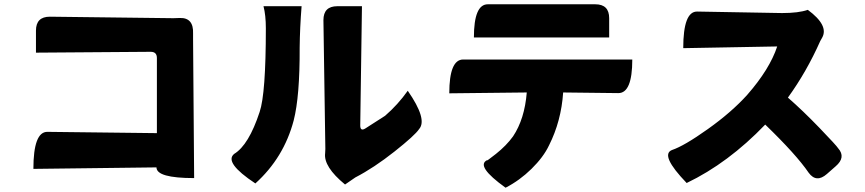

<svg xmlns="http://www.w3.org/2000/svg" viewBox="-20 -802 4040 897"><path d="M148 -659Q148 -724 213 -724L790 -717L820 -718Q885 -720 882 -645V-619L887 30Q711 30 711 -20L136 -13Q136 -186 201 -186L713 -180V-531Q713 -560 684 -560L148 -556Z M1592 60Q1491 -23 1499 -86L1500 -106L1491 -708Q1491 -773 1556 -773H1671L1663 -216Q1663 -187 1687 -202L1779 -261Q1839 -313 1885 -378Q1978 -244 1938 -199Q1919 -170 1823 -94Q1727 -18 1640 27L1592 60ZM1173 55Q1025 -43 1074 -83Q1142 -124 1193 -279Q1222 -364 1222 -670Q1222 -731 1211 -773H1389Q1381 -672 1380 -580Q1381 -352 1352 -239Q1306 -65 1173 55Z M2194 -627Q2194 -782 2259 -782H2761Q2826 -782 2826 -717V-627H2194ZM2079 -366Q2079 -524 2144 -524H2934Q2934 -367 2869 -367L2611 -370Q2602 -236 2545 -123Q2519 -68 2463 -13Q2408 41 2342 75Q2200 -27 2256 -54Q2249 -45 2297 -83Q2346 -122 2377 -165Q2431 -246 2441 -370L2079 -366Z M3754 -756Q3853 -683 3821 -626L3812 -610Q3748 -466 3661 -346Q3730 -286 3809 -204Q3888 -122 3896 -109Q3933 -67 3884 -25L3843 11Q3794 54 3758 5Q3700 -80 3555 -220Q3382 -40 3188 53Q3062 -78 3119 -101Q3176 -120 3287 -199Q3398 -278 3471 -359Q3576 -479 3611 -585L3172 -577Q3172 -749 3237 -748L3634 -741Q3711 -741 3754 -756Z"/></svg>

Font: Swei Half Moon CJK SC
Style: Black
Weight: 900
Version: Version 2.071